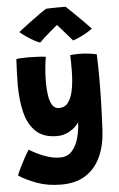

<svg xmlns="http://www.w3.org/2000/svg" viewBox="-85 -803 690 1110"><g transform="rotate(-5 260.0 -248.0)"><path d="M225.5 263Q147 263 84.2 239.8Q21.5 216.5 -20 189Q-13.5 171 0.8 142Q15 113 30 85.8Q45 58.5 54.5 45.5Q73 57.5 101.8 71.8Q130.5 86 164.2 96.2Q198 106.5 231.5 106.5Q275.5 106.5 301.8 76.5Q328 46.5 339.8 1.5Q351.5 -43.5 353 -87.5Q335 -59 300.2 -38.8Q265.5 -18.5 225.5 -18.5Q146.5 -18.5 102.8 -60.2Q59 -102 41.5 -173.2Q24 -244.5 24 -332.5Q24 -366.5 25.5 -404Q27 -441.5 29 -482.5Q38.5 -484.5 57.2 -485.5Q76 -486.5 98 -486.5Q129 -486.5 159 -484.8Q189 -483 200 -480.5Q197 -467.5 192.2 -424.2Q187.5 -381 187.5 -333Q187.5 -295 192.5 -259.5Q197.5 -224 211.2 -201.5Q225 -179 251 -179Q284.5 -179 304 -205Q323.5 -231 332.5 -277Q341.5 -323 342.5 -382.5Q343 -416.5 342.5 -443Q342 -469.5 341 -478.5Q354 -479.5 366.8 -480.2Q379.5 -481 392 -481Q443 -481 494.5 -469.5Q497.5 -408.5 497.5 -331Q497.5 -190 489 -28Q484.5 58 454.5 123.8Q424.5 189.5 367.8 226.2Q311 263 225.5 263ZM339 -759Q358 -741 384 -716Q410 -691 435.5 -665.2Q461 -639.5 479.5 -619.5Q451.5 -599.5 420.5 -584Q389.5 -568.5 365.5 -561Q343 -588 317.5 -616.5Q292 -645 280 -658.5Q263 -645 231.8 -618Q200.5 -591 175 -565.5Q159.5 -570.5 138.2 -582.2Q117 -594 95.8 -608.8Q74.5 -623.5 60 -636.5Q90 -660.5 123.2 -685.2Q156.5 -710 184.5 -729.8Q212.5 -749.5 226.5 -757.5Q236 -758 258.5 -758.5Q281 -759 304.2 -759.2Q327.5 -759.5 339 -759Z"/></g></svg>

Font: Grandstander ExtraBold
Style: Regular
Weight: 800
Designer: Tyler Finck
Foundry: Etcetera Type Co
Version: Version 1.200; ttfautohint (v1.8.3)